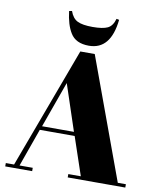

<svg xmlns="http://www.w3.org/2000/svg" viewBox="-98 -997 890 1074"><g transform="rotate(10 347.0 -460.5)"><path d="M432 -19 359 -235H161L84 -19H159V0H6V-19H53L308 -706H390L642 -19H688V0H361V-19ZM264 -519 170 -257H351ZM207 -918 223 -921Q237 -881 265.5 -867Q294 -853 351.5 -853Q409 -853 436.5 -866Q464 -879 476 -921L491 -918Q473 -746 349 -746Q274 -746 244 -796Q216 -841 207 -918Z"/></g></svg>

Font: Abril Fatface
Style: Regular
Weight: 400
Designer: Veronika Burian, Jos Scaglione
Foundry: TypeTogether
Version: Version 1.001